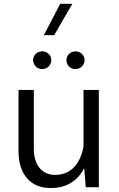

<svg xmlns="http://www.w3.org/2000/svg" viewBox="-20 -973 621 998"><path d="M208 -790.5H261.7L356 -953.1H293ZM152.3 -660.2C152.3 -634.8 172.4 -613.8 199.2 -613.8C226.1 -613.8 246.6 -634.8 246.6 -660.2C246.6 -686 226.1 -706.1 199.2 -706.1C172.4 -706.1 152.3 -686 152.3 -660.2ZM325.2 -660.2C325.2 -634.8 346.2 -613.8 372.1 -613.8C398.9 -613.8 419.4 -634.8 419.4 -660.2C419.4 -686 398.9 -706.1 372.1 -706.1C346.2 -706.1 325.2 -686 325.2 -660.2ZM76.2 -188.5C76.2 -128.4 90.8 -81.1 120.1 -46.9C149.4 -12.7 190.9 4.4 244.1 4.4C323.7 4.4 381.8 -30.3 417.5 -99.1L425.8 0H493.7V-505.4H414.1V-210.9C396.5 -116.7 344.7 -64 266.6 -64C196.3 -64 155.8 -116.7 155.8 -201.2V-505.4H76.2Z"/></svg>

Font: Estedad Regular
Style: Regular
Weight: 400
Designer: Amin Abedi
Version: Version 7.3